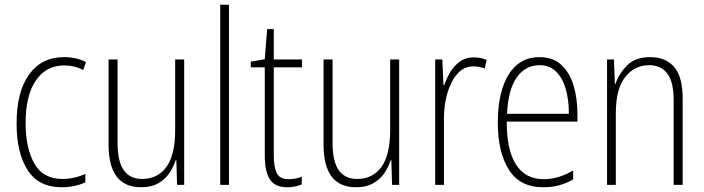

<svg xmlns="http://www.w3.org/2000/svg" viewBox="-20 -780 2972 810"><path d="M240 10Q143 10 96.5 -62.5Q50 -135 50 -259Q50 -393 103 -466Q156 -539 250 -539Q302 -539 343 -518L331 -485Q294 -504 251 -504Q175 -504 131.5 -441Q88 -378 88 -260Q88 -155 125 -90Q162 -25 243 -25Q292 -25 340 -46V-11Q320 -1 293.5 4.5Q267 10 240 10Z M757 -529V0H727L724 -104H721Q712 -75 694 -49Q676 -23 647 -6.5Q618 10 575 10Q438 10 438 -170V-529H476V-178Q476 -98 502.5 -61.5Q529 -25 579 -25Q645 -25 682 -75.5Q719 -126 719 -233V-529Z M946 0H909V-760H946Z M1198 -24Q1214 -24 1228.5 -27Q1243 -30 1253 -35V-2Q1241 3 1226 6.5Q1211 10 1192 10Q1139 10 1118 -24Q1097 -58 1097 -124V-496H1038V-520L1097 -530L1107 -657H1135V-529H1254V-496H1135V-124Q1135 -74 1148 -49Q1161 -24 1198 -24Z M1664 -529V0H1634L1631 -104H1628Q1619 -75 1601 -49Q1583 -23 1554 -6.5Q1525 10 1482 10Q1345 10 1345 -170V-529H1383V-178Q1383 -98 1409.5 -61.5Q1436 -25 1486 -25Q1552 -25 1589 -75.5Q1626 -126 1626 -233V-529Z M1978 -538Q1992 -538 2006 -535.5Q2020 -533 2033 -527L2025 -491Q2015 -495 2003 -497.5Q1991 -500 1977 -500Q1937 -500 1909.5 -468.5Q1882 -437 1867.5 -387.5Q1853 -338 1853 -283V0H1816V-529H1846L1851 -420H1854Q1863 -448 1879 -475Q1895 -502 1919.5 -520Q1944 -538 1978 -538Z M2256 -539Q2313 -539 2348.5 -506Q2384 -473 2400 -418.5Q2416 -364 2416 -300V-267H2118Q2117 -149 2156.5 -86.5Q2196 -24 2274 -24Q2336 -24 2398 -61V-23Q2370 -7 2339.5 1.5Q2309 10 2272 10Q2173 10 2126.5 -64.5Q2080 -139 2080 -263Q2080 -345 2099.5 -407Q2119 -469 2158 -504Q2197 -539 2256 -539ZM2256 -505Q2197 -505 2160.5 -454Q2124 -403 2119 -300H2380Q2380 -357 2367 -403.5Q2354 -450 2326.5 -477.5Q2299 -505 2256 -505Z M2723 -539Q2789 -539 2824.5 -497Q2860 -455 2860 -365V0H2822V-356Q2822 -435 2795 -470Q2768 -505 2719 -505Q2657 -505 2617.5 -455Q2578 -405 2578 -302V0H2541V-529H2570L2574 -425H2576Q2591 -469 2625.5 -504Q2660 -539 2723 -539Z"/></svg>

Font: Noto Sans Lao Looped Condensed ExtraLight
Style: Regular
Weight: 200
Width: 3
Designer: Mark Frömberg, Ben Mitchell
Foundry: The Fontpad Ltd
Version: Version 1.002; ttfautohint (v1.8.4.7-5d5b)